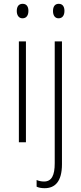

<svg xmlns="http://www.w3.org/2000/svg" viewBox="-20 -746 425 1007"><path d="M99 -726C76 -726 68 -709 68 -688C68 -667 78 -650 98 -650C119 -650 129 -666 129 -689C129 -709 121 -726 99 -726ZM258 -688C258 -667 267 -650 287 -650C308 -650 318 -666 318 -689C318 -709 310 -726 288 -726C266 -726 258 -709 258 -688ZM116 -529H79V0H116ZM214 241C268 241 305 207 305 115V-529H267V110C267 174 251 206 211 206C197 206 183 203 172 198V233C182 238 196 241 214 241Z"/></svg>

Font: Noto Sans Sinhala UI Condensed ExtraLight
Style: Regular
Weight: 200
Width: 3
Designer: Jelle Bosma - Monotype Design Team
Foundry: Monotype Imaging Inc.
Version: Version 2.006